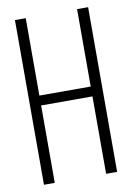

<svg xmlns="http://www.w3.org/2000/svg" viewBox="-81 -752 553 804"><g transform="rotate(-10 195.5 -350.0)"><path d="M40 0V-700.2H85.9V-371.1H304.2V-700.2H351.1V0H304.2V-329.1H85.9V0Z"/></g></svg>

Font: Bebas Neue Book
Style: Regular
Weight: 400
Designer: Ryoichi Tsunekawa
Foundry: Ryoichi Tsunekawa
Version: Version 001.003